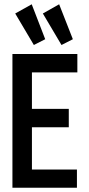

<svg xmlns="http://www.w3.org/2000/svg" viewBox="-20 -876 415 896"><path d="M138 -666 191 -693 128 -856 51 -813ZM267 -666 320 -693 256 -856 180 -813ZM38 0H339V-85H129V-282H301V-368H129V-538H341V-624H38Z"/></svg>

Font: Inconsolata Condensed
Style: Bold
Weight: 700
Width: 3
Monospace: yes
Designer: Raph Levien, Cyreal, Brenton Simpson
Foundry: Raph Levien, Cyreal, Google
Version: Version 3.100